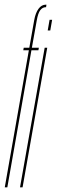

<svg xmlns="http://www.w3.org/2000/svg" viewBox="-42 -805 244 825"><path d="M-21.5 0 82 -589H58L60 -600H84L105 -718.5Q110.5 -749.5 123.5 -767.2Q136.5 -785 155.5 -785H157.5L156 -774H154Q141 -774 131.2 -761.5Q121.5 -749 116 -717.5L95 -600H125L123 -589H93L-10.5 0ZM44 0 150 -600H161L55 0ZM171 -720H182L174 -674H163Z"/></svg>

Font: Anybody UltraCondensed Thin
Style: Italic
Weight: 100
Width: 1
Italic angle: -10°
Designer: Tyler Finck
Foundry: Etcetera Type Company
Version: Version 1.010; ttfautohint (v1.8.3) -l 8 -r 50 -G 200 -x 14 